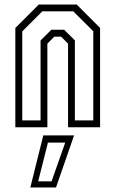

<svg xmlns="http://www.w3.org/2000/svg" viewBox="-20 -560 508 845"><path d="M47.5 0V-437L150.5 -540H317.5L420.5 -437V0H279.5V-368L249 -398.5H219L188.5 -368V0ZM78 -30H158.5V-382L206 -429H262.5L309.5 -382.5V-30H390.5V-422.5L302.5 -510H166L78 -422ZM113.5 265 170.5 36H306L226.5 265ZM148 238H207L267 67.5H191Z"/></svg>

Font: Tourney Condensed Light
Style: Regular
Weight: 300
Width: 3
Designer: Tyler Finck
Foundry: Etcetera Type Co
Version: Version 1.010; ttfautohint (v1.8.3)